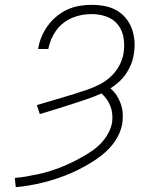

<svg xmlns="http://www.w3.org/2000/svg" viewBox="-20 -763 640 791"><path d="M45 8 41 -30Q65 -32 88.5 -36Q112 -40 135.5 -45Q159 -50 182 -57Q205 -64 227 -72.5Q249 -81 272 -92Q295 -103 316.5 -115Q338 -127 358.5 -141Q379 -155 396.5 -173.5Q414 -192 426 -214Q438 -236 442 -259Q444 -276 442.5 -293Q441 -310 435 -325.5Q429 -341 419.5 -354.5Q410 -368 398 -378Q367 -364 335 -353.5Q303 -343 271.5 -332.5Q240 -322 208 -312.5Q176 -303 144 -293L132 -330Q158 -338 184 -345.5Q210 -353 236.5 -361Q263 -369 289 -377Q315 -385 341 -394Q367 -403 392 -416Q417 -429 437.5 -448.5Q458 -468 471.5 -493Q485 -518 489 -544Q494 -576 489 -607Q484 -638 466 -661Q448 -684 419 -694.5Q390 -705 358 -705Q338 -705 318 -701.5Q298 -698 278.5 -690Q259 -682 241.5 -668.5Q224 -655 211.5 -637.5Q199 -620 191 -601Q183 -582 179 -561H137Q141 -587 151 -611Q161 -635 176.5 -656.5Q192 -678 213 -695.5Q234 -713 258.5 -724Q283 -735 308 -739Q333 -743 358 -743Q385 -743 411.5 -738Q438 -733 460 -720.5Q482 -708 498.5 -688Q515 -668 523.5 -644Q532 -620 534 -593Q536 -566 531 -539Q528 -518 520 -498Q512 -478 499.5 -459.5Q487 -441 470.5 -426Q454 -411 435 -399Q450 -386 460.5 -370Q471 -354 477.5 -335.5Q484 -317 485.5 -296.5Q487 -276 484 -256Q480 -230 467.5 -205Q455 -180 436.5 -159Q418 -138 396 -121Q374 -104 350.5 -90Q327 -76 302 -63.5Q277 -51 251.5 -41Q226 -31 200.5 -23Q175 -15 149 -9Q123 -3 97 1.5Q71 6 45 8Z"/></svg>

Font: Iosevka Slab XLtExObl
Style: Regular
Weight: 200
Width: 7
Italic angle: -9°
Monospace: yes
Designer: Belleve Invis
Foundry: Belleve Invis
Version: Version 11.1.1; ttfautohint (v1.8.3)